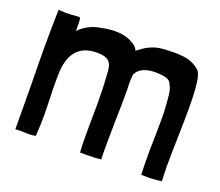

<svg xmlns="http://www.w3.org/2000/svg" viewBox="-91 -626 866 757"><g transform="rotate(20 342.0 -248.0)"><path d="M118 -499Q110 -499 102 -498Q94 -497 89 -497L67 -496Q62 -496 36 -498Q34 -394 34 -346Q34 -287 36 -169L37 3Q46 2 61 2L94 3Q107 3 122 0V-4Q125 -48 125 -89L124 -138Q122 -196 122 -228Q122 -257 123 -272Q131 -391 237 -391Q275 -391 289 -375.5Q303 -360 303 -318Q307 -265 307 -196L306 -122V-69Q306 -18 308 2H339Q375 2 396 -1Q395 -17 395 -54L396 -154Q398 -224 398 -258V-295L397 -323Q397 -336 399 -358Q408 -378 429 -387.5Q450 -397 479 -397Q498 -397 508 -395Q541 -392 547 -372Q556 -359 559 -334Q562 -309 563 -288Q564 -267 565 -259V-217Q565 -175 563 -97Q563 -25 565 2Q614 4 650 -2Q648 -42 648 -70Q648 -104 650 -184Q652 -266 652 -304Q652 -371 647 -412Q642 -453 629 -464Q606 -484 577.5 -490.5Q549 -497 499 -495Q457 -494 433.5 -484.5Q410 -475 396.5 -464.5Q383 -454 376 -450Q369 -468 347 -478Q319 -495 276 -495Q252 -495 217 -488Q166 -480 129 -443V-468Q129 -485 127 -496Q127 -499 118 -499Z"/></g></svg>

Font: Londrina Solid Light
Style: Regular
Weight: 300
Designer: Marcelo Magalhaes
Foundry: Marcelo Magalhães
Version: Version 1.002